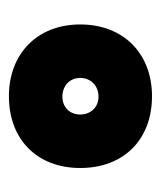

<svg xmlns="http://www.w3.org/2000/svg" viewBox="14 -762 353 420"><g transform="rotate(90 190.0 -551.5)"><path d="M190 -395C285 -395 347 -457 347 -551C347 -646 285 -708 190 -708C97 -708 33 -646 33 -551C33 -457 97 -395 190 -395ZM191 -512C167 -512 150 -528 150 -551C150 -574 167 -591 191 -591C214 -591 230 -574 230 -551C230 -528 214 -512 191 -512Z"/></g></svg>

Font: Fixel Text Black
Style: Regular
Weight: 900
Width: 4
Designer: AlfaBravo + MacPaw
Foundry: Kyrylo Tkachov, Marchela Mozhyna, Serhii Makarenko, Maria Weinstein, Zakhar Kryvoshyya
Version: Version 1.211